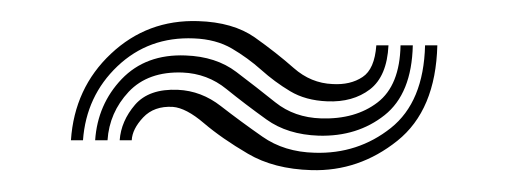

<svg xmlns="http://www.w3.org/2000/svg" viewBox="-20 -441 476 180"><path d="M46.5 -309.5Q49.8 -358.5 84 -390.6Q118.2 -422.8 165.8 -421.2Q198.5 -420.2 218.9 -405.9Q239.2 -391.5 255.4 -377.2Q271.5 -363 291.8 -362.2Q308.5 -361.2 319.9 -368.8Q331.2 -376.2 332.8 -398.5H344.2Q342.8 -369.5 326.8 -357.2Q310.8 -345 286.8 -346Q266.5 -346.8 252 -355.5Q237.5 -364.2 224.9 -375.5Q212.2 -386.8 197.4 -395.5Q182.5 -404.2 161.8 -405Q119.5 -406.8 90.1 -378.9Q60.8 -351 57.8 -309.5ZM69.2 -309.5Q71.5 -343.2 94.1 -366.9Q116.8 -390.5 154 -389Q182.5 -388 201.5 -373.6Q220.5 -359.2 238.2 -345Q256 -330.8 281 -330Q313.2 -329 334 -345Q354.8 -361 355.5 -398.5H367Q366 -353.2 340.5 -333Q315 -312.8 278.8 -313.8Q249.5 -314.8 229.8 -329Q210 -343.2 192.2 -357.6Q174.5 -372 151.2 -373Q118.8 -374.2 100.6 -354.9Q82.5 -335.5 80.8 -309.5ZM92.2 -309.5Q93.5 -327.5 106.6 -342.8Q119.8 -358 146.8 -356.8Q168.8 -355.8 187.1 -341.5Q205.5 -327.2 226 -312.9Q246.5 -298.5 275 -297.8Q315.5 -296.5 346.4 -321Q377.2 -345.5 378.5 -398.5H390Q388.5 -337.8 352.5 -309Q316.5 -280.2 272 -281.5Q236.8 -282.5 212.4 -296.9Q188 -311.2 171.2 -325.5Q154.5 -339.8 142 -340.8Q124.5 -341.8 114.2 -330.9Q104 -320 103.5 -309.5Z"/></svg>

Font: Big Shoulders Inline Text
Style: Bold
Weight: 700
Designer: Patric King
Foundry: XO Type Co
Version: Version 1.000